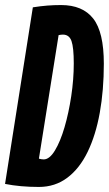

<svg xmlns="http://www.w3.org/2000/svg" viewBox="-35 -730 431 760"><path d="M119 10Q45 10 -15 -2L95 -701Q127 -706 153 -708Q179 -710 207 -710Q292 -710 334 -656.5Q376 -603 376 -478Q376 -373 360 -284Q344 -195 312 -129Q280 -63 231.5 -26.5Q183 10 119 10ZM138 -99Q161 -99 182.5 -134.5Q204 -170 220.5 -226.5Q237 -283 247 -349.5Q257 -416 257 -479Q257 -542 248 -567.5Q239 -593 214 -593Q210 -593 206 -592.5Q202 -592 197 -591L119 -102Q129 -99 138 -99Z"/></svg>

Font: Georama ExtraCondensed
Style: Bold Italic
Weight: 700
Width: 2
Italic angle: -9°
Designer: Jean-Baptiste Levee
Foundry: Production Type
Version: Version 1.000